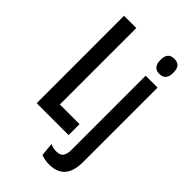

<svg xmlns="http://www.w3.org/2000/svg" viewBox="-257 -740 993 993"><g transform="rotate(45 240.0 -243.5)"><path d="M138.5 0H49V-639H138.5ZM102.5 -80H282.5V0H102.5ZM347 -101.5V-499H434V-101.5ZM390.5 -555.5Q366 -555.5 354.8 -569.5Q343.5 -583.5 343.5 -608V-614Q343.5 -639 354.8 -652.5Q366 -666 390.5 -666Q415 -666 426.2 -652.5Q437.5 -639 437.5 -614V-608Q437.5 -583.5 426.2 -569.5Q415 -555.5 390.5 -555.5ZM318 179Q301 179 285.8 176Q270.5 173 259.5 168L252.5 95Q263.5 100 274.2 102.5Q285 105 297 105Q326 105 336.5 89Q347 73 347 44V-127H434V47.5Q434 88 422.2 117.5Q410.5 147 385 163Q359.5 179 318 179Z"/></g></svg>

Font: Anek Latin Condensed Medium
Style: Regular
Weight: 500
Width: 3
Designer: Yesha Goshar
Foundry: Ek Type
Version: Version 1.003